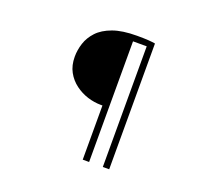

<svg xmlns="http://www.w3.org/2000/svg" viewBox="-135 -929 1270 1159"><g transform="rotate(20 500.0 -349.5)"><path d="M494 -290Q451 -290 408 -303.5Q365 -317 328 -344.5Q291 -372 268.5 -413Q246 -454 246 -510Q246 -553 260 -596.5Q274 -640 308 -676.5Q342 -713 402.5 -735Q463 -757 556 -757Q605 -757 631.5 -755Q658 -753 674 -750V58H633V-717H545V58H504V-290Z"/></g></svg>

Font: Noto Sans KR ExtraLight
Style: Regular
Weight: 250
Designer: Ryoko NISHIZUKA  (kana, bopomofo & ideographs); Paul D. Hunt (Latin, Greek & Cyrillic); Sandoll Communications , Soo-you
Foundry: Adobe
Version: Version 2.004-H2;hotconv 1.0.118;makeotfexe 2.5.65603